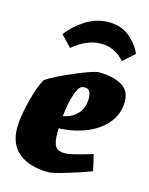

<svg xmlns="http://www.w3.org/2000/svg" viewBox="-109 -773 661 851"><g transform="rotate(15 221.5 -347.0)"><path d="M190 -191V-168Q190 -125 202 -108Q214 -91 243 -91Q259 -91 282.5 -96.5Q306 -102 323 -107Q340 -112 347 -114L370 -121L387 -47Q339 -28 276.5 -9.5Q214 9 198 9Q111 9 61.5 -30Q12 -69 12 -146Q12 -196 31 -270Q50 -344 71 -380Q107 -405 191.5 -441Q276 -477 299 -477Q361 -477 402 -455Q443 -433 443 -381Q443 -324 407.5 -281.5Q372 -239 314 -216Q256 -193 190 -191ZM194 -248Q235 -255 260 -282.5Q285 -310 285 -355Q285 -396 256 -396Q249 -396 243 -394Q227 -389 213.5 -347.5Q200 -306 194 -248ZM99 -598Q129 -640 178.5 -671.5Q228 -703 285 -703Q341 -703 379.5 -671.5Q418 -640 436 -598L384 -551Q340 -602 276 -602Q243 -602 210 -588Q177 -574 147 -548Z"/></g></svg>

Font: Grenze Black
Style: Italic
Weight: 900
Italic angle: -10°
Designer: Renata Polastri
Foundry: Omnibus-Type
Version: Version 1.002; ttfautohint (v1.8)